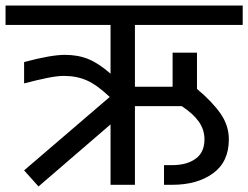

<svg xmlns="http://www.w3.org/2000/svg" viewBox="-30 -667 896 693"><path d="M457 -577V-354H593V-477H681V-346Q736 -300 766 -257Q796 -214 796 -164Q796 -83 739 -41.5Q682 0 592 0H562V-71H592Q644 -71 676 -94Q708 -117 708 -164Q708 -199 687.5 -228Q667 -257 626 -284H457V0H369V-218L109 6L57 -52L366 -317Q321 -360 284 -376.5Q247 -393 201 -393Q177 -393 142 -386Q107 -379 57 -366V-443Q154 -469 204 -469Q252 -469 289.5 -453.5Q327 -438 369 -401V-577H-10V-647H846V-577Z"/></svg>

Font: Biryani
Style: Regular
Weight: 400
Designer: Dan Reynolds and Mathieu Réguer
Foundry: Dan Reynolds and Mathieu Réguer
Version: Version 1.004; ttfautohint (v1.1) -l 5 -r 5 -G 72 -x 0 -D la